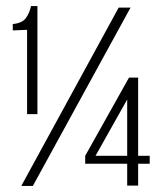

<svg xmlns="http://www.w3.org/2000/svg" viewBox="-20 -611 535 631"><path d="M69 -236V-513L22 -511V-532Q53 -535 65 -551.5Q77 -568 82 -591H103V-236ZM50 0 370 -586H409L88 0ZM398 -1V-73H260V-99L404 -356H434V-99H472V-73H434V-1ZM294 -99H398V-284Z"/></svg>

Font: Alumni Sans Light
Style: Regular
Weight: 300
Version: Version 1.018